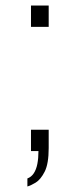

<svg xmlns="http://www.w3.org/2000/svg" viewBox="-20 -546 288 694"><path d="M79 128V99Q93 94 102 80.5Q111 67 115 46.5Q119 26 119 0H92V-77H156V-11Q156 46 141.5 74.5Q127 103 109 114Q91 125 79 128ZM92 -449V-526H156V-449Z"/></svg>

Font: Archivo SemiBold Thin
Style: Regular
Weight: 250
Version: Version 2.001